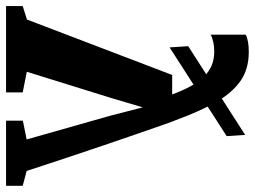

<svg xmlns="http://www.w3.org/2000/svg" viewBox="-128 -718 842 634"><g transform="rotate(90 293.0 -401.0)"><path d="M147.5 -801.5Q205 -801.5 244.2 -773.5Q283.5 -745.5 313.8 -692.2Q344 -639 372.5 -561Q375.5 -555 387 -522.2Q398.5 -489.5 416.2 -438.2Q434 -387 455 -325Q476 -263 498.2 -196.5Q520.5 -130 540.5 -68L589.5 -55V0H374.5V-55.5L436.5 -68L358 -344.5L330.5 -451.5L298.5 -343.5L213 -68.5L281 -55V0H-4V-55L40.5 -69L223.5 -548.5H288Q275 -583 261 -609Q247 -635 230 -652.5Q213 -670 192.2 -678.8Q171.5 -687.5 145.5 -687.5Q128.5 -687.5 113 -683.8Q97.5 -680 90.5 -675.5V-791.5Q100 -796.5 114.8 -799Q129.5 -801.5 147.5 -801.5ZM421.5 -789.5 425.5 -728.5 132.5 -540 128.5 -601.5Z"/></g></svg>

Font: Merriweather 36pt ExtraBold
Style: Regular
Weight: 800
Designer: Eben Sorkin
Foundry: Eben Sorkin
Version: Version 2.100